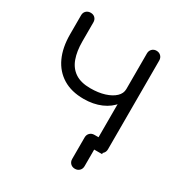

<svg xmlns="http://www.w3.org/2000/svg" viewBox="-213 -944 1227 1284"><g transform="rotate(30 400.5 -302.5)"><path d="M546 176Q525 176 511.5 162.5Q498 149 498 128V-38Q498 -59 511.5 -72.5Q525 -86 546 -86H655V0H594V128Q594 149 580.5 162.5Q567 176 546 176ZM362 -258Q268 -258 202.5 -298Q137 -338 103 -411.5Q69 -485 69 -587V-734Q69 -755 82.5 -768Q96 -781 117 -781Q138 -781 151 -768Q164 -755 164 -734V-587Q164 -511 184 -456Q204 -401 248.5 -371.5Q293 -342 366 -342Q428 -342 475.5 -357Q523 -372 550.5 -398Q578 -424 578 -458H625Q624 -400 589.5 -354.5Q555 -309 496 -283.5Q437 -258 362 -258ZM625 0Q605 0 591.5 -13.5Q578 -27 578 -48V-733Q578 -754 591.5 -767.5Q605 -781 625 -781Q646 -781 659.5 -767.5Q673 -754 673 -733V-48Q673 -27 659.5 -13.5Q646 0 625 0Z"/></g></svg>

Font: Comfortaa SemiBold
Style: Regular
Weight: 600
Designer: Johan Aakerlund
Foundry: Johan Aakerlund
Version: Version 3.104; ttfautohint (v1.8.1.43-b0c9)